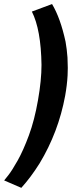

<svg xmlns="http://www.w3.org/2000/svg" viewBox="-34 -720 378 946"><path d="M71 205.5 -13.5 169 6.5 144Q25.5 120 53.2 70.5Q81 21 108.5 -53.5Q136 -128 153.2 -226.5Q170.5 -325 170.5 -400Q168 -574.5 123 -663L222.5 -700Q264 -630.5 289 -514.5Q295.5 -478.5 298.5 -437L300 -385.5L299 -348Q296.5 -301 287 -248Q254 -69 161 85Q118 153.5 71 205.5Z"/></svg>

Font: Lucymar Sans
Style: Bold Italic
Weight: 700
Italic angle: -10°
Foundry: The League of Moveable Type (original font) / Main changes by Cristiano Sobral with portions from Mirco Monsees
Version: Version 2.00;August 30, 2020;FontCreator 13.0.0.2681 64-bit